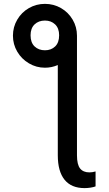

<svg xmlns="http://www.w3.org/2000/svg" viewBox="-20 -759 553 978"><path d="M209 -739.3Q253.4 -739.3 290.8 -717.8Q328.1 -696.3 350.1 -658.9Q372.1 -621.6 372.1 -577.1V32.2Q372.1 79.1 387.9 99.1Q403.8 119.1 435.5 119.1Q450.7 119.1 466.8 114.3V190.4Q457 194.3 440.9 196.8Q424.8 199.2 411.1 199.2Q343.3 199.2 308.8 156.5Q274.4 113.8 274.4 32.2V-427.7Q243.2 -414.1 209 -414.1Q165 -414.1 127.4 -436.3Q89.8 -458.5 67.9 -495.8Q45.9 -533.2 45.9 -577.1Q45.9 -621.6 67.9 -658.9Q89.8 -696.3 127.2 -717.8Q164.6 -739.3 209 -739.3ZM281.2 -579.1Q281.2 -615.2 260.7 -634.8Q240.2 -654.3 209 -654.3Q176.8 -654.3 156.2 -634.8Q135.7 -615.2 135.7 -579.1Q135.7 -542 156.2 -522.5Q176.8 -502.9 209 -502.9Q240.7 -502.9 261 -522.5Q281.2 -542 281.2 -579.1Z"/></svg>

Font: Pretendard GOV
Style: Regular
Weight: 400
Designer: Base glyphs from Inter by Rasmus Andersson; Hangeul glyphs from Noto Sans CJK(Source Han Sans) by Jang Soo-young and Kan
Foundry: Kil Hyung-jin
Version: Version 1.309